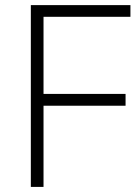

<svg xmlns="http://www.w3.org/2000/svg" viewBox="-20 -734 542 754"><path d="M150.9 0H101.1V-713.9H492.2V-668H150.9V-365.2H473.1V-318.8H150.9Z"/></svg>

Font: JBL Sans
Style: Light
Weight: 300
Version: Version 1.10